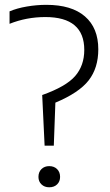

<svg xmlns="http://www.w3.org/2000/svg" viewBox="-20 -769 456 794"><path d="M164.5 -166.5 154.5 -376Q253 -411 290.8 -454.5Q328.5 -498 328.5 -562.5Q328.5 -698.5 167.5 -698.5Q89.5 -698.5 19.5 -670.5V-722Q50 -735 90.8 -742Q131.5 -749 171.5 -749Q276 -749 331.2 -701.2Q386.5 -653.5 386.5 -565Q386.5 -488 346.8 -436.8Q307 -385.5 209 -344.5L202.5 -166.5ZM183.5 5.5Q164 5.5 151.5 -6.5Q139 -18.5 139 -37.5Q139 -57.5 151.5 -69.8Q164 -82 183.5 -82Q203.5 -82 216 -69.8Q228.5 -57.5 228.5 -37.5Q228.5 -18.5 216.2 -6.5Q204 5.5 183.5 5.5Z"/></svg>

Font: Encode Sans SmCnd Lt
Style: Regular
Weight: 300
Width: 4
Designer: Multiple Designers
Foundry: Impallari Type
Version: Version 3.002; ttfautohint (v1.8.3) -l 8 -r 50 -G 200 -x 14 